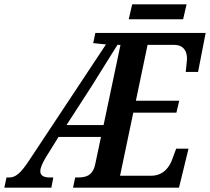

<svg xmlns="http://www.w3.org/2000/svg" viewBox="-60 -866 969 886"><path d="M534 -777H785L801 -846H550ZM-40 0H177L186 -47H171C141 -47 126 -56 126 -76C126 -91 135 -112 151 -139L210 -234H406L380 -111C369 -54 335 -47 298 -47H287L277 0H766L810 -180H753L737 -137C723 -93 692 -55 637 -55H494L555 -346H754L767 -401H567L621 -659H743C786 -659 803 -631 803 -595C803 -588 798 -543 797 -534H854L889 -714H380L370 -667L429 -661L74 -125C35 -66 12 -47 -18 -47H-30ZM247 -289 364 -470C404 -533 446 -603 482 -659H496L418 -289Z"/></svg>

Font: Noto Serif Condensed SemiBold
Style: Italic
Weight: 600
Width: 3
Italic angle: -12°
Designer: Monotype Design Team
Foundry: Monotype Imaging Inc.
Version: Version 2.014